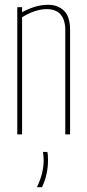

<svg xmlns="http://www.w3.org/2000/svg" viewBox="-20 -560 364 800"><path d="M52 0V-530H72V-509Q95 -522 123 -531Q151 -540 181 -540Q220 -540 246 -516Q272 -492 272 -435V0H252V-435Q252 -476 233 -499Q214 -522 174 -522Q150 -522 122.5 -512.5Q95 -503 72 -488V0ZM134 220Q149 188 155.5 160.5Q162 133 162 107Q162 98 161 89.5Q160 81 159 73H177Q179 80 179.5 88.5Q180 97 180 107Q180 168 155 220Z"/></svg>

Font: Georama Condensed Thin
Style: Regular
Weight: 100
Width: 3
Designer: Jean-Baptiste Levee
Foundry: Production Type
Version: Version 1.000